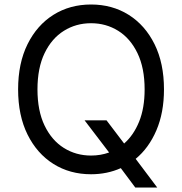

<svg xmlns="http://www.w3.org/2000/svg" viewBox="-20 -757 801 845"><path d="M701.7 -363.6Q701.7 -261.4 668.3 -183.4Q634.9 -105.5 577.1 -57.9L671.9 68.2H575.3L511.7 -17Q451.3 9.9 380.7 9.9Q287.6 9.9 215.2 -35.5Q142.8 -81 101.2 -164.8Q59.7 -248.6 59.7 -363.6Q59.7 -478.7 101.2 -562.5Q142.8 -646.3 215.2 -691.8Q287.6 -737.2 380.7 -737.2Q473.7 -737.2 546.2 -691.8Q618.6 -646.3 660.2 -562.5Q701.7 -478.7 701.7 -363.6ZM352.3 -227.3H448.9L526.3 -125.4Q567.8 -161.6 592.2 -221.4Q616.5 -281.2 616.5 -363.6Q616.5 -458.1 585 -523.1Q553.6 -588.1 500.2 -621.4Q446.7 -654.8 380.7 -654.8Q314.6 -654.8 261.2 -621.4Q207.7 -588.1 176.3 -523.1Q144.9 -458.1 144.9 -363.6Q144.9 -269.2 176.3 -204.2Q207.7 -139.2 261.2 -105.8Q314.6 -72.4 380.7 -72.4Q422.9 -72.4 460.2 -85.9Z"/></svg>

Font: Inter Zeller
Style: Regular
Weight: 400
Designer: Rasmus Andersson; Joe Bland
Foundry: zeller
Version: Version 3.015;git-dec3a8cb1